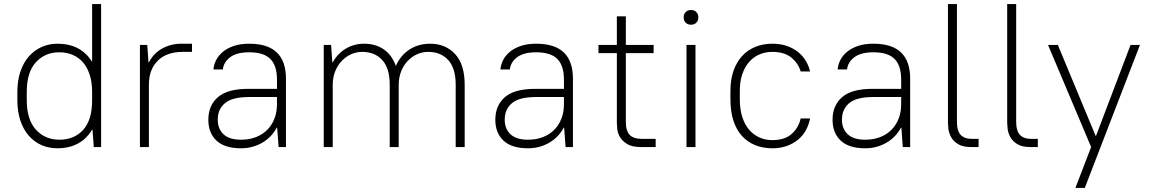

<svg xmlns="http://www.w3.org/2000/svg" viewBox="-20 -720 5636 940"><path d="M475 -700V0H439Q439 -6 438 -18Q437 -30 436 -43.5Q435 -57 434 -68.5Q433 -80 433 -85H431Q404 -40 361 -17Q318 6 261 6Q219 6 183.5 -9.5Q148 -25 121.5 -55Q95 -85 80 -129Q65 -173 65 -230V-270Q65 -326 80 -370Q95 -414 121.5 -444Q148 -474 184 -490Q220 -506 261 -506Q374 -506 429 -420H431V-700ZM271 -464Q200 -464 155.5 -415Q111 -366 111 -270V-230Q111 -134 156 -85Q201 -36 271 -36Q343 -36 387 -84Q431 -132 431 -230V-270Q431 -318 419 -354.5Q407 -391 386 -415Q365 -439 335.5 -451.5Q306 -464 271 -464Z M665 -500H701L707 -415H709Q732 -459 774 -482.5Q816 -506 869 -506H920V-466H875Q796 -466 752.5 -423Q709 -380 709 -305V0H665Z M1160 6Q1080 6 1040 -31.5Q1000 -69 1000 -134Q1000 -203 1046.5 -244Q1093 -285 1195 -285H1336V-330Q1336 -399 1303.5 -431.5Q1271 -464 1200 -464Q1139 -464 1107 -440Q1075 -416 1071 -380H1025Q1027 -404 1038.5 -426.5Q1050 -449 1072 -467Q1094 -485 1126 -495.5Q1158 -506 1200 -506Q1291 -506 1335.5 -463Q1380 -420 1380 -335V0H1344L1337 -95H1335Q1309 -47 1262.5 -20.5Q1216 6 1160 6ZM1160 -36Q1200 -36 1232.5 -48.5Q1265 -61 1288 -84Q1311 -107 1323.5 -139Q1336 -171 1336 -210V-245H1200Q1117 -245 1081.5 -215Q1046 -185 1046 -134Q1046 -89 1074.5 -62.5Q1103 -36 1160 -36Z M1565 -500H1601L1607 -415H1609Q1634 -459 1674 -482.5Q1714 -506 1763 -506Q1818 -506 1858.5 -478.5Q1899 -451 1918 -397Q1940 -448 1984 -477Q2028 -506 2086 -506Q2161 -506 2208 -455.5Q2255 -405 2255 -305V0H2211V-305Q2211 -386 2174.5 -426Q2138 -466 2076 -466Q2047 -466 2021 -454Q1995 -442 1975 -420.5Q1955 -399 1943.5 -369.5Q1932 -340 1932 -305V0H1888V-305Q1888 -386 1851.5 -426Q1815 -466 1753 -466Q1724 -466 1698 -454Q1672 -442 1652 -420.5Q1632 -399 1620.5 -369.5Q1609 -340 1609 -305V0H1565Z M2565 6Q2485 6 2445 -31.5Q2405 -69 2405 -134Q2405 -203 2451.5 -244Q2498 -285 2600 -285H2741V-330Q2741 -399 2708.5 -431.5Q2676 -464 2605 -464Q2544 -464 2512 -440Q2480 -416 2476 -380H2430Q2432 -404 2443.5 -426.5Q2455 -449 2477 -467Q2499 -485 2531 -495.5Q2563 -506 2605 -506Q2696 -506 2740.5 -463Q2785 -420 2785 -335V0H2749L2742 -95H2740Q2714 -47 2667.5 -20.5Q2621 6 2565 6ZM2565 -36Q2605 -36 2637.5 -48.5Q2670 -61 2693 -84Q2716 -107 2728.5 -139Q2741 -171 2741 -210V-245H2605Q2522 -245 2486.5 -215Q2451 -185 2451 -134Q2451 -89 2479.5 -62.5Q2508 -36 2565 -36Z M3120 0Q3075 0 3051 -14.5Q3027 -29 3015.5 -48.5Q3004 -68 3002 -88Q3000 -108 3000 -119V-460H2910V-500H3000V-640H3044V-500H3180V-460H3044V-124Q3044 -79 3063 -59.5Q3082 -40 3124 -40H3190V0H3120Z M3341 -500H3385V0H3341ZM3363 -599Q3347 -599 3337 -609Q3327 -619 3327 -635Q3327 -651 3337 -661Q3347 -671 3363 -671Q3379 -671 3389 -661Q3399 -651 3399 -635Q3399 -619 3389 -609Q3379 -599 3363 -599Z M3761 6Q3715 6 3677 -9.5Q3639 -25 3612 -55Q3585 -85 3570.5 -130Q3556 -175 3556 -235V-275Q3556 -330 3571 -373Q3586 -416 3613 -445.5Q3640 -475 3678 -490.5Q3716 -506 3761 -506Q3801 -506 3832.5 -495Q3864 -484 3887.5 -465Q3911 -446 3925.5 -421.5Q3940 -397 3946 -370H3900Q3889 -409 3855 -437.5Q3821 -466 3761 -466Q3727 -466 3698 -453.5Q3669 -441 3647.5 -416.5Q3626 -392 3614 -356.5Q3602 -321 3602 -275V-235Q3602 -185 3614 -147.5Q3626 -110 3647.5 -85Q3669 -60 3698 -47Q3727 -34 3761 -34Q3821 -34 3855 -63.5Q3889 -93 3900 -140H3946Q3940 -109 3925.5 -82.5Q3911 -56 3887.5 -36.5Q3864 -17 3832.5 -5.5Q3801 6 3761 6Z M4216 6Q4136 6 4096 -31.5Q4056 -69 4056 -134Q4056 -203 4102.5 -244Q4149 -285 4251 -285H4392V-330Q4392 -399 4359.5 -431.5Q4327 -464 4256 -464Q4195 -464 4163 -440Q4131 -416 4127 -380H4081Q4083 -404 4094.5 -426.5Q4106 -449 4128 -467Q4150 -485 4182 -495.5Q4214 -506 4256 -506Q4347 -506 4391.5 -463Q4436 -420 4436 -335V0H4400L4393 -95H4391Q4365 -47 4318.5 -20.5Q4272 6 4216 6ZM4216 -36Q4256 -36 4288.5 -48.5Q4321 -61 4344 -84Q4367 -107 4379.5 -139Q4392 -171 4392 -210V-245H4256Q4173 -245 4137.5 -215Q4102 -185 4102 -134Q4102 -89 4130.5 -62.5Q4159 -36 4216 -36Z M4735 0Q4693 0 4669.5 -15Q4646 -30 4635.5 -50.5Q4625 -71 4623 -90.5Q4621 -110 4621 -119V-700H4665V-124Q4665 -79 4683.5 -59.5Q4702 -40 4740 -40H4771V0H4735Z M5025 0Q4983 0 4959.5 -15Q4936 -30 4925.5 -50.5Q4915 -71 4913 -90.5Q4911 -110 4911 -119V-700H4955V-124Q4955 -79 4973.5 -59.5Q4992 -40 5030 -40H5061V0H5025Z M5322 0 5111 -500H5159L5344 -55H5346L5515 -500H5561L5291 200H5245Z"/></svg>

Font: PT Root UI Light
Style: Regular
Weight: 300
Designer: Vitaly Kuzmin
Foundry: ParaType Ltd.
Version: Version 2.000G